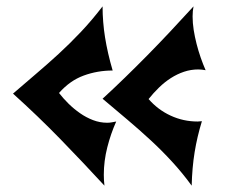

<svg xmlns="http://www.w3.org/2000/svg" viewBox="-20 -648 713 605"><path d="M627.9 -426.8Q622.1 -427.7 616.2 -428.5Q610.4 -429.2 605 -429.2Q581.5 -429.2 559.8 -421.9Q538.1 -414.6 518.3 -401.9Q498.5 -389.2 481 -372.1Q463.4 -355 448.2 -335.9Q477.5 -302.2 517.6 -283.7Q557.6 -265.1 603 -265.1Q606 -265.1 609.4 -265.6Q612.8 -266.1 616.2 -266.1Q601.1 -216.8 593.3 -168.5Q585.4 -120.1 584 -63Q555.2 -102.5 522.9 -137.7Q490.7 -172.9 455.1 -205.8Q419.4 -238.8 381.3 -271Q343.3 -303.2 303.2 -336.9Q338.9 -369.6 374 -403.8Q409.2 -438 444.6 -473.9Q480 -509.8 515.9 -548.1Q551.8 -586.4 589.8 -627.9Q586.9 -613.3 586.9 -596.2Q586.9 -575.7 590.3 -553.7Q593.8 -531.7 599.4 -509.8Q605 -487.8 612.3 -466.8Q619.6 -445.8 627.9 -426.8ZM346.2 -265.1Q329.1 -227.1 318.1 -183.8Q307.1 -140.6 307.1 -97.2Q307.1 -88.9 307.6 -80.1Q308.1 -71.3 309.1 -63Q240.2 -137.7 170.2 -209.7Q100.1 -281.7 21 -353Q57.1 -384.3 93 -414.8Q128.9 -445.3 164.6 -478Q200.2 -510.7 234.9 -547.4Q269.5 -584 303.2 -627.9Q303.2 -603 305.2 -578.9Q307.1 -554.7 311 -530.3Q314.9 -505.9 320.8 -480Q326.7 -454.1 335 -425.8Q287.1 -425.8 243.7 -409.9Q200.2 -394 166 -355Q179.2 -337.9 196 -321.3Q212.9 -304.7 232.2 -291.3Q251.5 -277.8 273.2 -269.5Q294.9 -261.2 317.9 -261.2Q324.7 -261.2 332 -262.5Q339.4 -263.7 346.2 -265.1Z"/></svg>

Font: Shojumaru
Style: Regular
Weight: 400
Version: Version 1.001